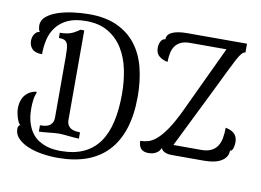

<svg xmlns="http://www.w3.org/2000/svg" viewBox="-96 -969 1720 1266"><g transform="rotate(10 764.5 -335.5)"><path d="M389 -111Q389 -87 398.5 -73Q408 -59 421.5 -52.5Q435 -46 450.5 -44Q466 -42 478 -42V0Q466 0 448 -1.5Q430 -3 411 -5Q392 -7 374 -8.5Q356 -10 344 -10Q332 -10 314 -8.5Q296 -7 277 -5Q258 -3 240 -1.5Q222 0 210 0V-42Q223 -42 239 -44Q255 -46 268 -52.5Q281 -59 290 -73Q299 -87 299 -111V-507Q299 -544 297.5 -568.5Q296 -593 289 -606.5Q282 -620 269 -625.5Q256 -631 233 -631V-666Q258 -666 276.5 -669Q295 -672 310 -678Q325 -684 337.5 -692Q350 -700 364 -709H389ZM404 -820Q516 -820 594 -783Q672 -746 720.5 -681.5Q769 -617 790.5 -529.5Q812 -442 812 -341Q812 -216 782 -124Q752 -32 694 29Q636 90 552.5 119.5Q469 149 363 149Q306 149 252.5 140Q199 131 158 113Q117 95 92 68.5Q67 42 67 8Q67 -16 82 -21Q77 -24 71 -34Q65 -44 60 -58.5Q55 -73 51 -91.5Q47 -110 47 -129Q47 -144 50.5 -163.5Q54 -183 64.5 -201.5Q75 -220 94.5 -235Q114 -250 146 -256L152 -251Q141 -226 137.5 -197.5Q134 -169 134 -143Q134 -87 146.5 -47Q159 -7 179 20Q199 47 224.5 63Q250 79 276.5 87.5Q303 96 328.5 98.5Q354 101 373 101Q463 101 526.5 71.5Q590 42 630 -14.5Q670 -71 688.5 -153Q707 -235 707 -340Q707 -423 691 -501Q675 -579 638 -639Q601 -699 540.5 -735.5Q480 -772 392 -772Q317 -772 269 -749.5Q221 -727 192.5 -689.5Q164 -652 153 -604.5Q142 -557 142 -506Q95 -506 75 -527.5Q55 -549 55 -580Q55 -609 69.5 -628.5Q84 -648 103 -648Q95 -656 93 -669.5Q91 -683 91 -691Q91 -725 119.5 -749.5Q148 -774 193.5 -789.5Q239 -805 294.5 -812.5Q350 -820 404 -820ZM1089 -749Q1053 -749 1029 -737.5Q1005 -726 991 -706Q977 -686 971.5 -658.5Q966 -631 966 -600Q936 -604 911 -623Q886 -642 886 -681Q886 -706 897 -725Q908 -744 926 -744Q926 -777 961.5 -793Q997 -809 1060 -809H1461V-750Q1449 -750 1436.5 -736Q1424 -722 1406.5 -689.5Q1389 -657 1363.5 -604.5Q1338 -552 1300 -474L1099 -67H1286Q1325 -67 1351 -79.5Q1377 -92 1392 -114.5Q1407 -137 1413 -169Q1419 -201 1419 -239Q1434 -236 1448.5 -230.5Q1463 -225 1474.5 -215.5Q1486 -206 1492.5 -191Q1499 -176 1499 -155Q1499 -134 1492.5 -114.5Q1486 -95 1473 -95Q1473 -71 1461 -53Q1449 -35 1428 -23Q1407 -11 1378 -5.5Q1349 0 1315 0H1110Q1101 0 1089 -0.5Q1077 -1 1064.5 -4.5Q1052 -8 1042 -15Q1032 -22 1028 -35Q1018 -10 996 2Q974 14 946 14Q879 14 879 -56Q906 -56 933 -64Q960 -72 989.5 -98Q1019 -124 1052 -172.5Q1085 -221 1124 -303L1334 -749Z"/></g></svg>

Font: Milonga
Style: Regular
Weight: 400
Designer: Pablo Impallari, Brenda Gallo, Rodrigo Fuenzalida
Foundry: Pablo Impallari, Brenda Gallo, Rodrigo Fuenzalida
Version: Version 1.000; ttfautohint (v0.93) -l 8 -r 50 -G 200 -x 14 -